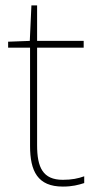

<svg xmlns="http://www.w3.org/2000/svg" viewBox="-20 -772 359 709"><path d="M212 -108C138 -108 117 -154 117 -236V-596H289V-621H117V-752H96L90 -621L10 -618V-596H91V-233C91 -140 119 -83 212 -83C247 -83 269 -89 291 -96V-121C269 -113 245 -108 212 -108Z"/></svg>

Font: Noto Sans Telugu UI Thin
Style: Regular
Weight: 100
Designer: Jelle Bosma - Monotype Design Team
Foundry: Monotype Imaging Inc.
Version: Version 2.005